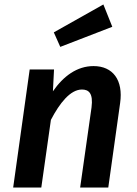

<svg xmlns="http://www.w3.org/2000/svg" viewBox="-20 -840 613 860"><path d="M443 -820 221 -695 250 -630 483 -720ZM399 -544C325 -544 264 -499 217 -431L222 -529H113L39 0H165L208 -303C247 -378 295 -439 347 -439C378 -439 398 -422 390 -359L339 0H465L518 -378C533 -482 485 -544 399 -544Z"/></svg>

Font: Fira Sans Medium
Style: Italic
Weight: 500
Italic angle: -8°
Designer: bBox Type GmbH & Carrois Corporate GbR & Edenspiekermann AG
Foundry: bBox Type GmbH & Carrois Corporate GbR & Edenspiekermann AG
Version: Version 4.301;PS 004.301;hotconv 1.0.88;makeotf.lib2.5.64775